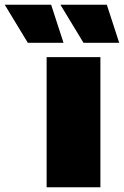

<svg xmlns="http://www.w3.org/2000/svg" viewBox="-146 -787 521 807"><path d="M50 0V-547H276V0ZM205 -607 108 -767H303L355 -607ZM-29 -607 -126 -767H69L121 -607Z"/></svg>

Font: MOST Montserrat Black
Style: Regular
Weight: 900
Designer: Julieta Ulanovsky
Foundry: Julieta Ulanovsky
Version: Version 8.000;March 11, 2024;FontCreator 15.0.0.2926 64-bit